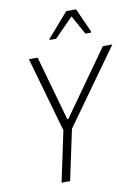

<svg xmlns="http://www.w3.org/2000/svg" viewBox="-98 -973 750 1038"><g transform="rotate(-10 277.0 -454.5)"><path d="M154 0 213 -277 96 -688H144L244 -333H250L502 -688H554L260 -277L201 0ZM224 -771 225 -777 340 -909H394L453 -777L452 -771H421L363 -876L260 -771Z"/></g></svg>

Font: Saira SemiCondensed ExtraLight
Style: Italic
Weight: 250
Width: 4
Italic angle: -12°
Designer: Hector Gatti with collaboration of the Omnibus-Type team
Foundry: Omnibus-Type
Version: Version 1.101